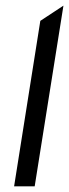

<svg xmlns="http://www.w3.org/2000/svg" viewBox="-20 -661 245 681"><path d="M30 0H103L205 -641L123 -587Z"/></svg>

Font: Charger Sport
Style: NrwObl
Weight: 400
Designer: Jasper
Foundry: Cannot Into Space Fonts
Version: Version 1.1